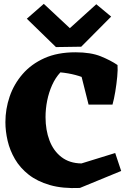

<svg xmlns="http://www.w3.org/2000/svg" viewBox="-20 -957 652 995"><path d="M394 17Q304 21 238.5 2Q173 -17 128.5 -52Q84 -87 57.5 -132.5Q31 -178 19.5 -227.5Q8 -277 8 -324Q8 -392 30 -456.5Q52 -521 97 -573Q142 -625 210 -655.5Q278 -686 371 -686Q451 -686 502.5 -665Q554 -644 589 -620L556 -467Q501 -513 438.5 -543.5Q376 -574 293 -582Q267 -554 250 -516Q233 -478 224.5 -435.5Q216 -393 216 -350Q216 -283 236.5 -229Q257 -175 298.5 -143Q340 -111 402 -110L577 -164L608 -71ZM439 -415 387 -622 589 -620Q591 -597 587.5 -559.5Q584 -522 577.5 -482.5Q571 -443 563 -415ZM270 -713 119 -860 207 -937 342 -811 479 -935 556 -871 401 -715Z"/></svg>

Font: Eczar ExtraBold
Style: Regular
Weight: 800
Designer: Vaibhav Singh
Foundry: Rosetta Type Foundry
Version: Version 2.000